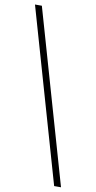

<svg xmlns="http://www.w3.org/2000/svg" viewBox="-97 -801 483 964"><g transform="rotate(10 144.0 -319.5)"><path d="M253 121 0 -760H35L288 121Z"/></g></svg>

Font: Noto Serif Thai ExtraLight
Style: Regular
Weight: 250
Version: Version 2.001